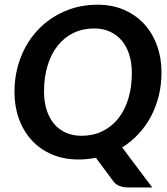

<svg xmlns="http://www.w3.org/2000/svg" viewBox="-20 -676 717 822"><path d="M671.4 -366.2Q671.4 -313.5 659.7 -265.9Q647.9 -218.3 626 -177Q604 -135.7 572.8 -102.3Q541.5 -68.8 502.9 -44.9L631.8 126.5H530.8Q508.8 126.5 491.9 120.4Q475.1 114.3 463.4 97.7L390.6 -0.5Q372.6 2.9 354 4.9Q335.4 6.8 315.9 6.8Q252.4 6.8 201.7 -15.1Q150.9 -37.1 115.5 -75.9Q80.1 -114.7 61 -167.5Q42 -220.2 42 -281.7Q42 -361.8 68.8 -430.4Q95.7 -499 143.3 -549.1Q190.9 -599.1 256.1 -627.4Q321.3 -655.8 397.9 -655.8Q461.4 -655.8 512 -633.5Q562.5 -611.3 597.9 -572.5Q633.3 -533.7 652.3 -480.7Q671.4 -427.7 671.4 -366.2ZM544.4 -363.8Q544.4 -406.7 533.4 -441.9Q522.5 -477.1 501.5 -502Q480.5 -526.9 450.7 -540.5Q420.9 -554.2 382.8 -554.2Q334 -554.2 294.4 -534.9Q254.9 -515.6 226.8 -480.2Q198.7 -444.8 183.6 -395Q168.5 -345.2 168.5 -284.7Q168.5 -241.2 179.4 -206.3Q190.4 -171.4 210.9 -146.5Q231.4 -121.6 261.5 -108.2Q291.5 -94.7 329.6 -94.7Q378.4 -94.7 418.2 -114Q458 -133.3 486.1 -168.5Q514.2 -203.6 529.3 -253.2Q544.4 -302.7 544.4 -363.8Z"/></svg>

Font: Carlito
Style: Bold Italic
Weight: 700
Italic angle: -7°
Designer: Lukasz Dziedzic
Foundry: tyPoland Lukasz Dziedzic
Version: Version 1.104